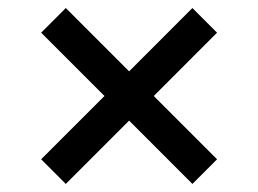

<svg xmlns="http://www.w3.org/2000/svg" viewBox="-20 -543 640 476"><path d="M457 -87 518.1 -148.1 361.2 -305 518.1 -462 457 -523.1 300.1 -366.1 143.1 -523.1 82 -462 239 -305 82 -148.1 143.1 -87 300.1 -244Z"/></svg>

Font: Margiela Mono Medium
Style: Regular
Weight: 500
Designer: Mike Abbink, Paul van der Laan, Pieter van Rosmalen
Foundry: Bold Monday
Version: Version 2.003 2021